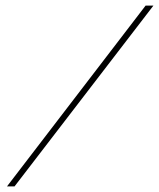

<svg xmlns="http://www.w3.org/2000/svg" viewBox="-20 -586 569 687"><path d="M5 81 501 -566H529L32 81Z"/></svg>

Font: MonteCarlo
Style: Regular
Weight: 400
Designer: Robert E. Leuschke
Foundry: Robert E. Leuschke
Version: Version 1.010; ttfautohint (v1.8.3)